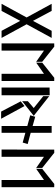

<svg xmlns="http://www.w3.org/2000/svg" viewBox="1132 -2076 936 3239"><g transform="rotate(90 1599.5 -456.0)"><path d="M388.8 -437.5 619.2 -860H499.4L331.5 -545.1L163.6 -860H43.8L274.1 -437.5L43.8 -15H163.6L331.5 -329.9L499.4 -15H619.2Z M766.2 -904 712 -903.1 711.5 -15H833.4V-730.3L1021.7 -598.7L1021.8 -700.8ZM1036.3 -598.7 1224.6 -730.3V-15H1346.5L1346 -903.1L1291.8 -904L1036.2 -700.8Z M1768.9 -401.8 1689.1 -337.9 1861.8 -7.5H1982.6ZM1601.4 -718.2 1801.7 -557.7 1687.1 -458.9V-362.6L1933.5 -557.5L1601.1 -819.4ZM1456.4 -825.1V-15H1586.8V-826.9Z M2384.7 -371.2 2409.5 -455.5 2220.1 -506.1V-860H2105.2V-538.8L1949.3 -582.9L1924.5 -498.5L2105.2 -449.1V-15H2220.1V-416.4Z M2557.2 -904 2503 -903.1 2502.5 -15H2624.4V-730.3L2812.7 -598.7L2812.8 -700.8ZM2827.3 -598.7 3015.6 -730.3V-15H3137.5L3137 -903.1L3082.8 -904L2827.2 -700.8Z"/></g></svg>

Font: Stormning
Style: Light
Weight: 400
Designer: Robert Jablonski, Mew Too
Foundry: Cannot Into Space Fonts
Version: Version 0.90